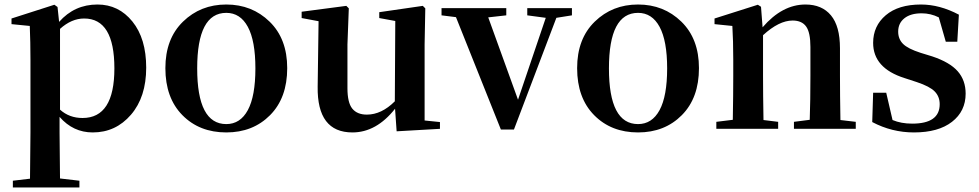

<svg xmlns="http://www.w3.org/2000/svg" viewBox="-20 -571 4337 851"><path d="M246 -443V-85Q287 -48 346 -48Q487 -48 487 -268Q487 -489 353 -489Q297 -489 246 -443ZM235 -540 242 -474Q310 -551 412 -551Q506 -551 567 -475.5Q628 -400 628 -271Q628 -141 560.5 -62.5Q493 16 391 16Q304 16 244 -53V16Q244 76 246 220L332 230V260H37V230L113 221Q115 77 115 16V-306Q115 -384 112 -456L31 -464V-489L221 -550Z M983 16Q864 16 788.5 -60.5Q713 -137 713 -269Q713 -399 791 -475Q869 -551 983 -551Q1097 -551 1175 -475Q1253 -399 1253 -269Q1253 -137 1177 -60.5Q1101 16 983 16ZM983 -21Q1045 -21 1078.5 -83Q1112 -145 1112 -268Q1112 -390 1078.5 -452Q1045 -514 983 -514Q854 -514 854 -268Q854 -21 983 -21Z M1862 -37 1930 -30V0L1738 11L1731 -89Q1648 16 1542 16Q1385 16 1388 -187L1392 -477L1317 -491V-519L1515 -545L1526 -534L1520 -374V-180Q1520 -116 1541.5 -89.5Q1563 -63 1606 -63Q1671 -63 1730 -122L1732 -478L1661 -491V-517L1854 -545L1865 -534L1862 -374Z M2515 -535V-503L2446 -492L2258 3H2200L2001 -495L1937 -503V-535H2224V-503L2144 -494L2276 -129L2399 -492L2317 -503V-535Z M2808 16Q2689 16 2613.5 -60.5Q2538 -137 2538 -269Q2538 -399 2616 -475Q2694 -551 2808 -551Q2922 -551 3000 -475Q3078 -399 3078 -269Q3078 -137 3002 -60.5Q2926 16 2808 16ZM2808 -21Q2870 -21 2903.5 -83Q2937 -145 2937 -268Q2937 -390 2903.5 -452Q2870 -514 2808 -514Q2679 -514 2679 -268Q2679 -21 2808 -21Z M3705 -39 3773 -31V0H3499V-31L3569 -40Q3572 -124 3572 -235V-363Q3572 -427 3553 -453.5Q3534 -480 3493 -480Q3433 -480 3362 -415V-235Q3362 -153 3364 -39L3429 -31V0H3155V-31L3228 -40Q3230 -154 3230 -235V-307Q3230 -392 3226 -456L3147 -464V-489L3339 -550L3353 -541L3360 -450Q3447 -551 3550 -551Q3623 -551 3663 -503Q3703 -455 3703 -357V-235Q3703 -153 3705 -39Z M4060 -337 4112 -321Q4190 -295 4225 -255Q4260 -215 4260 -156Q4260 -78 4199.5 -31Q4139 16 4031 16Q3933 16 3846 -30L3850 -160H3908L3936 -39Q3974 -23 4023 -23Q4145 -23 4145 -109Q4145 -143 4123 -165.5Q4101 -188 4044 -207L3989 -225Q3850 -269 3850 -381Q3850 -456 3906 -503.5Q3962 -551 4062 -551Q4145 -551 4230 -506L4223 -386H4172L4141 -494Q4105 -512 4065 -512Q4016 -512 3988.5 -490Q3961 -468 3961 -431Q3961 -398 3982.5 -376.5Q4004 -355 4060 -337Z"/></svg>

Font: Swei Spring CJKtc
Style: Bold
Weight: 700
Version: Version 1.021